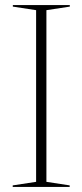

<svg xmlns="http://www.w3.org/2000/svg" viewBox="-20 -735 324 755"><path d="M254 -6V0H30V-6L122 -20V-695L30.5 -709V-715H254.5V-709L162.5 -695V-20Z"/></svg>

Font: Newsreader 72pt ExtraLight
Style: Regular
Weight: 275
Designer: Hugues Gentile
Foundry: Production Type
Version: Version 1.003; ttfautohint (v1.8.3)